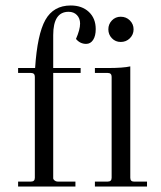

<svg xmlns="http://www.w3.org/2000/svg" viewBox="-20 -680 587 700"><path d="M46 0V-18H93Q107 -18 107 -32V-400Q107 -414 93 -414H46V-432H108Q116 -555 145.5 -607.5Q175 -660 238 -660Q279 -660 304 -636.5Q329 -613 329 -574Q329 -549 319.5 -534.5Q310 -520 294 -520Q272 -520 257 -538Q272 -572 272 -594Q272 -613 260.5 -625Q249 -637 230 -637Q174 -637 174 -552V-432H274V-414H174V-30Q174 -26 179 -22Q184 -18 190 -18H255V0ZM420 -527Q401 -527 388 -540.5Q375 -554 375 -573Q375 -592 388 -605.5Q401 -619 420 -619Q440 -619 453.5 -605.5Q467 -592 467 -573Q467 -554 453.5 -540.5Q440 -527 420 -527ZM326 0V-18H373Q387 -18 387 -32V-400Q387 -414 373 -414H326V-432H372Q429 -432 455 -438V-32Q455 -18 468 -18H516V0Z"/></svg>

Font: Arapey Thin
Style: Regular
Weight: 100
Designer: Eduardo Rodriguez Tunni
Foundry: Eduardo Rodriguez Tunni
Version: Version 4.000;hotconv 1.0.109;makeotfexe 2.5.65596